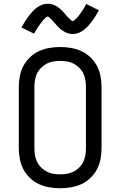

<svg xmlns="http://www.w3.org/2000/svg" viewBox="-20 -993 640 1021"><path d="M300 8Q271 8 242 3Q213 -2 187 -14Q161 -26 139.5 -46.5Q118 -67 104.5 -92.5Q91 -118 85.5 -147Q80 -176 80 -205V-530Q80 -559 85.5 -588Q91 -617 104.5 -642.5Q118 -668 139.5 -688.5Q161 -709 187 -721Q213 -733 242 -738Q271 -743 300 -743Q329 -743 358 -738Q387 -733 413 -721Q439 -709 460.5 -688.5Q482 -668 495.5 -642.5Q509 -617 514.5 -588Q520 -559 520 -530V-205Q520 -176 514.5 -147Q509 -118 495.5 -92.5Q482 -67 460.5 -46.5Q439 -26 413 -14Q387 -2 358 3Q329 8 300 8ZM300 -66Q319 -66 337 -69Q355 -72 371.5 -80.5Q388 -89 401.5 -102.5Q415 -116 423 -132.5Q431 -149 434 -167.5Q437 -186 437 -205V-530Q437 -549 434 -567.5Q431 -586 423 -602.5Q415 -619 401.5 -632.5Q388 -646 371.5 -654.5Q355 -663 337 -666Q319 -669 300 -669Q281 -669 263 -666Q245 -663 228.5 -654.5Q212 -646 198.5 -632.5Q185 -619 177 -602.5Q169 -586 166 -567.5Q163 -549 163 -530V-205Q163 -186 166 -167.5Q169 -149 177 -132.5Q185 -116 198.5 -102.5Q212 -89 228.5 -80.5Q245 -72 263 -69Q281 -66 300 -66ZM366 -812Q361 -812 355.5 -813Q350 -814 345 -815Q340 -816 335.5 -818Q331 -820 326 -822.5Q321 -825 317 -827.5Q313 -830 308.5 -833Q304 -836 300 -840Q296 -844 292 -847.5Q288 -851 284.5 -855Q281 -859 278 -862.5Q275 -866 271.5 -870Q268 -874 264 -878.5Q260 -883 256 -887Q252 -891 249 -894Q246 -897 241.5 -901Q237 -905 234 -905Q229 -905 226 -902Q223 -899 219 -895Q215 -891 212 -888.5Q209 -886 207 -883Q205 -880 202.5 -877Q200 -874 197.5 -870.5Q195 -867 192 -863Q189 -859 186 -855Q183 -851 180 -846Q177 -841 174 -836Q171 -831 168 -825.5Q165 -820 161 -814L94 -847Q104 -865 113.5 -880Q123 -895 132.5 -907.5Q142 -920 151.5 -930.5Q161 -941 174 -951Q187 -961 202 -967Q217 -973 234 -973Q239 -973 244.5 -972.5Q250 -972 255 -970.5Q260 -969 264.5 -967.5Q269 -966 274 -963.5Q279 -961 283 -958.5Q287 -956 291.5 -952.5Q296 -949 300 -945.5Q304 -942 308 -938Q312 -934 315.5 -930.5Q319 -927 322 -923.5Q325 -920 328.5 -915.5Q332 -911 336 -907Q340 -903 344 -899Q348 -895 351 -892Q354 -889 358.5 -885Q363 -881 366 -881Q371 -881 374 -884Q377 -887 381 -890.5Q385 -894 388 -897Q391 -900 393 -902.5Q395 -905 397.5 -908Q400 -911 402.5 -914.5Q405 -918 408 -922Q411 -926 414 -930.5Q417 -935 420 -939.5Q423 -944 426 -949Q429 -954 432 -960Q435 -966 439 -972L506 -938Q496 -920 486.5 -905Q477 -890 467.5 -877.5Q458 -865 448.5 -854.5Q439 -844 426 -834Q413 -824 398 -818Q383 -812 366 -812Z"/></svg>

Font: R Plex Mono
Style: Regular
Weight: 400
Monospace: yes
Designer: Belleve Invis
Foundry: Belleve Invis
Version: Version 31.8.0